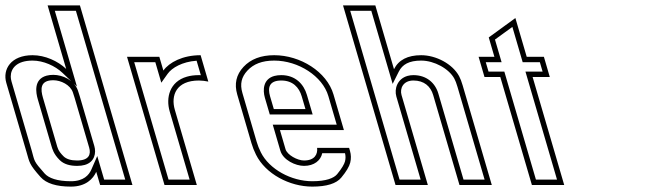

<svg xmlns="http://www.w3.org/2000/svg" viewBox="-122 -687 2404 713"><path d="M-1.1 -482C-81 -482 -113.4 -430 -98.5 -379L-23.4 -122C-12.2 -83.8 -14.4 -77.8 28.6 -29.5C49.7 -5.8 87.4 6 141.5 6C196.8 6 224.1 -23.1 235.4 -49L249.8 0H369.8L174.8 -667H54.8L123.8 -431C93 -460.2 45.5 -482 -1.1 -482ZM148.4 -344.5C150.9 -337.5 153.1 -330.7 155 -324L209.1 -139C216.5 -113.9 208.7 -91 164.4 -91C141.1 -91 124.1 -96.3 113.5 -107C93.2 -127.4 92 -137.6 87.5 -153L37.5 -324C28.6 -354.7 25.4 -389 76 -389C104.3 -389 138.8 -371.8 148.4 -344.5ZM-1.1 -462C39.4 -462 82.8 -442.3 110 -416.5L163.8 -365.4L81.5 -647H159.8L343.1 -20H264.8L239.2 -107.5L217.1 -57C208.4 -37.2 188.7 -14 141.5 -14C89.6 -14 58.8 -25.8 43.6 -42.8C0.9 -90.7 7.4 -87.8 -4.2 -127.6L-79.3 -384.6C-81.1 -390.8 -82 -396.9 -82.1 -402.6C-82.2 -432.1 -60.8 -462 -1.1 -462ZM167.3 -351.1C153.7 -389.7 110.5 -409 76 -409C66.8 -409 58.5 -408.1 50.9 -406C2 -392.5 11.3 -342.5 18.3 -318.4L68.3 -147.4C72.4 -133.5 76.8 -115.5 99.3 -92.9C115.3 -76.8 138.4 -71 164.4 -71C174.9 -71 184.3 -72.1 192.7 -74.5C229.7 -85 235.8 -119.2 228.3 -144.6L174.2 -329.6C172.2 -336.6 169.9 -343.8 167.3 -351.1Z M651.6 -384 623 -482C556.2 -482 506.4 -455.4 484.7 -425L469.7 -476H349.7L488.9 0H608.9L527.3 -279C511.6 -332.7 532.5 -388 616.7 -388C628.2 -388 640.7 -386.3 651.6 -384ZM623.8 -407.8C621 -408 619.1 -408 616.7 -408C600.2 -408 585.4 -406.1 572.2 -402.3C507.6 -383.9 493.4 -323.9 508.1 -273.4L582.2 -20H503.9L376.4 -456H454.8L477 -379.9L500.9 -413.4C516.4 -435 554.6 -457.8 608.1 -461.5Z M1006.9 -91C982.4 -91 944.5 -111.7 938.3 -133L917.6 -204H1155.1L1116.5 -336C1091.8 -420.6 993.3 -482 896.3 -482C847.1 -482 809.1 -467.5 782.1 -438.5C755.2 -409.5 747.5 -375.3 759 -336L811.9 -155C816 -141 821.6 -126.8 828.7 -112.5C864.2 -41 953.2 6 1037.7 6C1091 6 1127 -5.2 1145.4 -27.5C1163.9 -49.8 1174.9 -68.3 1178.6 -83C1182.2 -97.7 1181.9 -112.3 1177.6 -127L1174.4 -138H1055.6C1058.3 -114.3 1046.7 -91 1006.9 -91ZM922.5 -388C965 -388 988.7 -362.8 998.5 -329L1012.3 -282H894.8L881 -329C871.3 -362.2 877.9 -388 922.5 -388ZM1006.9 -71C1045.1 -71 1069.1 -91.4 1074.6 -118H1159.3C1161.8 -107.1 1161.7 -98.1 1159.2 -87.8C1156.8 -78.3 1147.6 -61.5 1130 -40.2C1117.8 -25.5 1089.2 -14 1037.7 -14C959.8 -14 877.9 -58.4 846.6 -121.4C840 -134.8 834.8 -147.8 831.1 -160.6L778.2 -341.6C768.4 -375 774.5 -400.8 796.8 -424.9C819.3 -449.1 851 -462 896.3 -462C986.1 -462 1075.8 -404 1097.3 -330.4L1128.4 -224H890.9L919.1 -127.4C929.3 -92.5 975.5 -71 1006.9 -71ZM922.5 -408C913.1 -408 904.5 -407 896.6 -404.9C855.1 -393.4 853.1 -353.2 861.8 -323.4L879.8 -262H1039L1017.7 -334.6C1006.1 -374.5 975 -408 922.5 -408Z M1442.1 -482C1392.1 -482 1358.4 -464.7 1341.1 -430L1271.8 -667H1151.8L1346.8 0H1466.8L1369.1 -334C1362 -358.4 1375.1 -388 1413.3 -388C1452.8 -388 1477.1 -366.6 1486.6 -334L1584.3 0H1704.3L1596.1 -370C1592 -384 1587.7 -395.3 1583 -404C1558.7 -449.6 1497.3 -482 1442.1 -482ZM1442.1 -462C1490.5 -462 1545.5 -432 1565.4 -394.6C1569.1 -387.7 1573.1 -377.5 1576.9 -364.4L1677.6 -20H1599.3L1505.8 -339.6C1494.1 -379.6 1461.4 -408 1413.3 -408C1405.7 -408 1398.4 -407.1 1391.7 -405.2C1353.8 -394.6 1341.5 -357.4 1349.9 -328.4L1440.1 -20H1361.8L1178.5 -647H1256.8L1336.1 -375.5L1358.9 -421C1372.2 -447.5 1396.7 -462 1442.1 -462Z M1853.2 0H1973.2L1855.9 -401H1919.7L1897.8 -476H1834L1791.9 -620L1693 -548L1714 -476H1655.3L1677.2 -401H1735.9ZM1868.2 -20 1750.9 -421H1692.2L1681.9 -456H1740.7L1716.1 -540.1L1780.7 -587.1L1819 -456H1882.8L1893 -421H1829.3L1946.5 -20Z"/></svg>

Font: Din Kursivschrift
Style: BreitLeftGho
Weight: 400
Version: Version 1.089